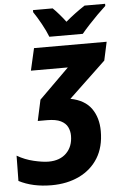

<svg xmlns="http://www.w3.org/2000/svg" viewBox="-105 -811 715 1098"><g transform="rotate(-5 252.0 -262.5)"><path d="M146 241Q38 241 -41 200L-39 55Q5 81 56.5 93Q108 105 141 105Q206 105 243.5 67.5Q281 30 281 -32Q281 -58 270 -81Q259 -104 231 -118Q203 -132 152 -132H99L125 -252L297 -422H85L114 -549H531L508 -443L296 -242Q378 -226 415.5 -173Q453 -120 453 -43Q453 48 414 111Q375 174 305.5 207.5Q236 241 146 241ZM207 -606Q194 -640 170.5 -682.5Q147 -725 127 -754V-766H240Q256 -751 277 -726.5Q298 -702 312 -683Q339 -706 366.5 -726.5Q394 -747 423 -766H541V-754Q519 -734 493 -708Q467 -682 442 -655Q417 -628 399 -606Z"/></g></svg>

Font: Noto Sans Disp ExtBd
Style: Italic
Weight: 800
Italic angle: -12°
Designer: Monotype Design Team
Foundry: Monotype Imaging Inc.
Version: Version 2.000;GOOG;noto-source:20170915:90ef993387c0